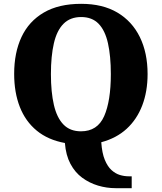

<svg xmlns="http://www.w3.org/2000/svg" viewBox="-20 -745 845 1003"><path d="M584 238Q537 238 492 224.5Q447 211 409.5 183.5Q372 156 348 111Q324 66 319 2Q231 -14 172 -62.5Q113 -111 83.5 -186.5Q54 -262 54 -359Q54 -470 92.5 -552Q131 -634 209 -679.5Q287 -725 404 -725Q516 -725 593 -679.5Q670 -634 710.5 -551.5Q751 -469 751 -358Q751 -267 723 -194Q695 -121 641.5 -72Q588 -23 509 -2Q513 55 527.5 90Q542 125 562.5 143.5Q583 162 606 169Q629 176 652 176H668V238ZM403 -59Q489 -59 524 -138Q559 -217 559 -358Q559 -452 544 -519Q529 -586 495 -621Q461 -656 404 -656Q347 -656 312 -621Q277 -586 261.5 -519Q246 -452 246 -358Q246 -264 261.5 -197Q277 -130 311.5 -94.5Q346 -59 403 -59Z"/></svg>

Font: Noto Serif Ethiopic ExtraBold
Style: Regular
Weight: 800
Version: Version 2.102